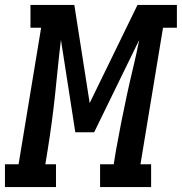

<svg xmlns="http://www.w3.org/2000/svg" viewBox="-62 -755 734 775"><path d="M-42 0V-92H13L104 -643H61V-735H238L300 -339L493 -735H652V-643H596L505 -92H548V0H342V-92H397L406 -147Q416 -203 427 -259Q438 -315 450 -370.5Q462 -426 475.5 -482Q489 -538 500 -594L318 -221H242L184 -594Q177 -538 171.5 -482Q166 -426 160 -370Q154 -314 146.5 -258.5Q139 -203 130 -147L121 -92H164V0Z"/></svg>

Font: Iosevka Slab SmBdExObl
Style: Regular
Weight: 600
Width: 7
Italic angle: -9°
Monospace: yes
Designer: Belleve Invis
Foundry: Belleve Invis
Version: Version 11.1.0; ttfautohint (v1.8.3)